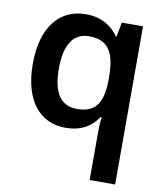

<svg xmlns="http://www.w3.org/2000/svg" viewBox="-87 -624 800 935"><g transform="rotate(10 313.0 -156.0)"><path d="M420 11V240H546V-542H441L428 -471H424C392 -516 344 -552 262 -552C136 -552 49 -455 49 -270C49 -85 134 10 259 10C341 10 390 -26 419 -71H425C421 -46 420 -15 420 11ZM299 -90C216 -90 178 -152 178 -268C178 -383 216 -449 297 -449C395 -449 426 -386 426 -269V-251C424 -143 391 -90 299 -90Z"/></g></svg>

Font: Noto Sans Sinhala SemiBold
Style: Regular
Weight: 600
Designer: Jelle Bosma - Monotype Design Team
Foundry: Monotype Imaging Inc.
Version: Version 2.006